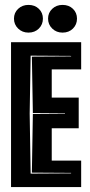

<svg xmlns="http://www.w3.org/2000/svg" viewBox="-20 -763 368 783"><path d="M25 0V-591H311V-480H191V-365H301V-240H191V-108H311V0ZM105 -55 270 -56V-58L110 -59L114 -298L245 -299V-301L114 -302L110 -532L270 -533V-535L105 -536L101 -300ZM235 -630Q210 -630 193 -646.5Q176 -663 176 -687Q176 -711 193 -727Q210 -743 235 -743Q261 -743 277.5 -727Q294 -711 294 -687Q294 -663 277.5 -646.5Q261 -630 235 -630ZM96 -630Q71 -630 54 -646.5Q37 -663 37 -687Q37 -711 54 -727Q71 -743 96 -743Q122 -743 138.5 -727Q155 -711 155 -687Q155 -663 138.5 -646.5Q122 -630 96 -630Z"/></svg>

Font: Alumni Sans Inline One
Style: Regular
Weight: 400
Designer: Robert E. Leuschke
Foundry: Robert E. Leuschke
Version: Version 1.100; ttfautohint (v1.8.3)